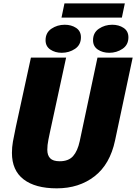

<svg xmlns="http://www.w3.org/2000/svg" viewBox="-20 -1068 782 1102"><path d="M640.5 -262.5Q611.5 -125 522.5 -56Q433.5 13 306 13Q182.5 13 115.5 -38.5Q48.5 -90 48.5 -190.5Q48.5 -223 54.2 -255.5Q60 -288 71 -340L157.5 -737.5H359.5L266.5 -308.5Q261 -283.5 257.8 -266.2Q254.5 -249 253 -235.8Q251.5 -222.5 251.5 -208.5Q251.5 -176.5 268 -159.5Q284.5 -142.5 322.5 -142.5Q373.5 -142.5 399.5 -172Q425.5 -201.5 437.5 -257.5L539.5 -737.5H741.5ZM334.5 -765Q296.5 -765 269 -783.5Q241.5 -802 241.5 -837Q241.5 -880.5 275.2 -903.2Q309 -926 351.5 -926Q389.5 -926 417 -907.8Q444.5 -889.5 444.5 -854Q444.5 -810.5 410.8 -787.8Q377 -765 334.5 -765ZM607 -765Q569 -765 541.5 -783.5Q514 -802 514 -837Q514 -880.5 547.8 -903.2Q581.5 -926 624 -926Q662 -926 689.5 -907.8Q717 -889.5 717 -854Q717 -810.5 683.2 -787.8Q649.5 -765 607 -765ZM333 -967 350 -1048.5H696.5L679.5 -967Z"/></svg>

Font: Epilogue Black
Style: Italic
Weight: 900
Italic angle: -12°
Designer: Tyler Finck
Foundry: Etcetera Type Co
Version: Version 2.111